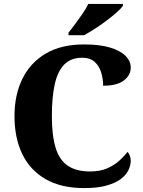

<svg xmlns="http://www.w3.org/2000/svg" viewBox="-20 -951 730 981"><path d="M410 10Q292 10 212.5 -36Q133 -82 93.5 -164.5Q54 -247 54 -358Q54 -466 94.5 -548.5Q135 -631 214 -677.5Q293 -724 409 -724Q490 -724 542.5 -708Q595 -692 621.5 -665.5Q648 -639 648 -606Q648 -567 613 -540Q578 -513 507 -513Q507 -546 497.5 -579Q488 -612 464.5 -634Q441 -656 400 -656Q342 -656 308 -621Q274 -586 259.5 -519.5Q245 -453 245 -358Q245 -259 264 -196.5Q283 -134 326 -104.5Q369 -75 440 -75Q492 -75 528 -91Q564 -107 589.5 -130Q615 -153 632 -175Q639 -168 643.5 -155Q648 -142 648 -130Q648 -108 637 -83.5Q626 -59 599.5 -38Q573 -17 526.5 -3.5Q480 10 410 10ZM330 -784Q345 -803 364.5 -829Q384 -855 402.5 -882Q421 -909 431 -931H608V-921Q599 -908 576.5 -888Q554 -868 525 -846Q496 -824 465.5 -804.5Q435 -785 410 -771H330Z"/></svg>

Font: Noto Serif Kannada ExtraBold
Style: Regular
Weight: 800
Version: Version 2.003